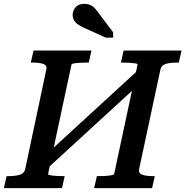

<svg xmlns="http://www.w3.org/2000/svg" viewBox="-44 -971 957 991"><path d="M163 -145 683 -622 710 -569 190 -92ZM-24 0 -10 -62H1Q35 -62 58 -69Q81 -76 86 -98L195 -612Q200 -634 179.5 -641Q159 -648 126 -648H115L129 -710H428L414 -648H405Q388 -648 369.5 -647Q351 -646 338.5 -644Q326 -642 325 -638L204 -72Q204 -69 216 -66.5Q228 -64 246 -63Q264 -62 281 -62H290L276 0ZM442 0 456 -62H465Q482 -62 500 -63Q518 -64 531 -66.5Q544 -69 545 -72L666 -638Q667 -642 654.5 -644Q642 -646 624 -647Q606 -648 589 -648H580L594 -710H893L879 -648H869Q835 -648 811.5 -641Q788 -634 784 -612L674 -98Q670 -76 690.5 -69Q711 -62 744 -62H755L741 0ZM501 -777H540V-804L471 -896Q459 -913 448 -925.5Q437 -938 423.5 -944.5Q410 -951 391 -951Q361 -951 346 -933.5Q331 -916 331 -894Q331 -878 339 -865Q347 -852 362.5 -842Q378 -832 400 -823Z"/></svg>

Font: Roboto Serif Medium
Style: Italic
Weight: 500
Italic angle: -10°
Designer: Greg Gazdowicz
Foundry: Commercial Type
Version: Version 1.008